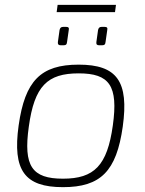

<svg xmlns="http://www.w3.org/2000/svg" viewBox="-20 -761 599 793"><path d="M459 -741H218L214 -711H455ZM253 -650H241C232 -650 228 -646 226 -637L219 -587C218 -577 223 -574 231 -574H242C252 -574 256 -577 257 -588L264 -637C266 -646 263 -650 253 -650ZM412 -650H400C391 -650 387 -646 385 -637L378 -587C377 -577 381 -574 390 -574H401C411 -574 415 -577 416 -588L423 -637C425 -646 422 -650 412 -650ZM305 -494C148 -494 83 -427 57 -243C31 -57 82 12 240 12C396 12 461 -54 487 -238C513 -425 463 -494 305 -494ZM305 -458C432 -458 469 -407 446 -243C423 -77 369 -23 240 -23C112 -23 76 -75 99 -238C122 -406 176 -458 305 -458Z"/></svg>

Font: Exo 2 Extra Light
Style: Italic
Weight: 250
Italic angle: -8°
Designer: Natanael Gama
Version: Version 1.001;PS 001.001;hotconv 1.0.88;makeotf.lib2.5.64775